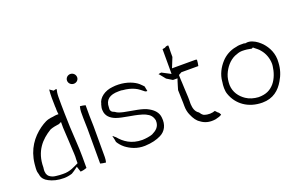

<svg xmlns="http://www.w3.org/2000/svg" viewBox="-80 -997 2047 1310"><g transform="rotate(-20 943.0 -342.5)"><path d="M43 -119C45 -111 47 -104 49 -96V-94C53 -70 71 -51 91 -42L92 -41C122 -25 157 -16 202 -16C220 -16 243 -20 261 -26C267 -30 274 -34 280 -38L309 -59L322 -19C340 -20 355 -24 368 -29V-111C368 -184 361 -255 358 -329L357 -363C356 -405 354 -452 354 -497V-550C354 -562 355 -570 356 -579V-580C358 -590 361 -600 360 -605C355 -606 345 -603 338 -601L312 -619C310 -601 309 -581 309 -557C310 -541 310 -524 310 -508C310 -500 310 -493 311 -486V-484C311 -474 311 -464 312 -455L314 -439H297C295 -439 294 -438 288 -438C282 -437 275 -436 270 -435H269C228 -432 205 -417 174 -396C109 -349 56 -279 45 -176C43 -155 41 -134 43 -119ZM91 -103V-104C90 -117 93 -129 93 -133C93 -251 156 -316 227 -359H228L229 -360C247 -367 273 -372 291 -374H293L312 -383V-342C314 -305 316 -271 318 -234V-233C318 -218 321 -191 321 -173C322 -159 323 -143 323 -127L322 -108V-80C293 -67 256 -43 204 -45C188 -45 171 -46 157 -48C144 -48 103 -57 95 -85L94 -86V-87C93 -93 92 -98 91 -103Z M447 -634C447 -614 464 -598 484 -598C504 -598 520 -613 520 -632C520 -653 503 -669 483 -669C463 -669 447 -653 447 -634ZM464 -357C464 -331 466 -308 466 -279V-25C478 -22 492 -19 506 -18C509 -29 511 -42 511 -56V-279C511 -306 509 -329 509 -357V-433C498 -436 484 -439 470 -440C467 -429 464 -414 464 -401Z M605 -360C607 -319 635 -295 672 -281C720 -264 790 -259 843 -243H844C854 -239 863 -238 876 -231C902 -219 918 -202 924 -172V-170C926 -123 894 -104 868 -91L867 -90H866C846 -83 820 -79 793 -78C713 -78 664 -115 629 -157C626 -160 621 -163 619 -165C616 -168 613 -172 608 -173C608 -172 609 -172 609 -171L615 -145L618 -127C626 -113 640 -95 660 -79C692 -55 737 -32 796 -34C846 -36 883 -46 913 -61C954 -81 975 -123 969 -175C966 -214 940 -239 908 -257C869 -281 797 -287 737 -300C716 -305 697 -309 679 -323C672 -326 661 -329 656 -339C651 -347 652 -356 653 -364C653 -420 688 -445 752 -445H769C775 -445 776 -444 782 -443C811 -441 840 -434 864 -423C889 -412 906 -395 921 -384C926 -380 933 -380 938 -380L931 -416C924 -423 915 -433 905 -442C878 -465 829 -487 767 -489H745C739 -488 729 -487 724 -487C667 -482 620 -448 612 -404L611 -403C607 -387 603 -374 605 -361Z M1049 -462C1050 -459 1053 -458 1054 -457L1087 -416L1128 -391H1161L1154 -371C1147 -351 1144 -336 1137 -314C1137 -292 1138 -269 1139 -246C1139 -229 1141 -218 1140 -198C1140 -172 1145 -149 1154 -130C1167 -100 1181 -77 1206 -62L1207 -61C1231 -44 1262 -33 1307 -39C1326 -43 1348 -49 1356 -57C1353 -64 1347 -74 1342 -77H1341L1324 -95C1302 -87 1274 -85 1246 -95H1245C1232 -102 1225 -113 1219 -122C1193 -138 1187 -165 1185 -195V-206C1186 -219 1185 -231 1185 -246L1182 -306C1182 -338 1178 -367 1178 -400V-409L1200 -421H1323C1326 -433 1328 -449 1329 -465C1326 -466 1323 -468 1319 -468H1149L1178 -540V-575L1179 -612C1179 -616 1179 -619 1178 -624C1165 -625 1157 -621 1153 -617L1133 -613V-433L1070 -466C1064 -466 1056 -464 1049 -462Z M1440 -264C1435 -237 1434 -201 1443 -176C1471 -94 1546 -37 1650 -37C1728 -37 1776 -79 1807 -133C1829 -169 1843 -210 1845 -257C1851 -322 1823 -373 1792 -407C1783 -416 1778 -421 1764 -432C1744 -447 1712 -464 1682 -458L1674 -457L1671 -460H1638C1629 -460 1619 -458 1608 -455H1607C1565 -448 1526 -425 1500 -396C1468 -361 1444 -316 1440 -266ZM1479 -226C1479 -254 1483 -279 1492 -301C1510 -344 1540 -383 1585 -403H1586C1599 -408 1617 -416 1638 -416C1662 -416 1685 -413 1707 -408L1716 -413L1724 -406C1736 -395 1750 -388 1763 -370C1784 -345 1801 -307 1801 -262C1801 -256 1800 -251 1800 -251V-249C1795 -207 1780 -162 1753 -130C1725 -98 1692 -81 1638 -81H1637C1604 -83 1573 -92 1548 -109C1511 -134 1481 -173 1479 -226Z"/></g></svg>

Font: SolarCharger
Style: 150
Weight: 100
Designer: Mew Too
Foundry: Cannot Into Space Fonts/KineticPlasma Fonts
Version: Version 1.100